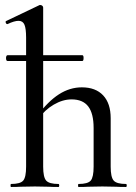

<svg xmlns="http://www.w3.org/2000/svg" viewBox="-20 -745 542 765"><path d="M4 -514Q4 -518 5.5 -521.5Q7 -525 10 -525H308Q313 -525 313 -514Q313 -502 308 -502H10Q4 -502 4 -514ZM24 -12Q61 -12 72.5 -25.5Q84 -39 84 -81V-595Q84 -631 77.5 -646.5Q71 -662 54 -662Q37 -662 10 -649H9Q5 -649 3 -654Q1 -659 4 -661L138 -725H141Q145 -725 148.5 -722Q152 -719 152 -715V-81Q152 -39 164 -25.5Q176 -12 213 -12Q216 -12 216 -6Q216 0 213 0Q188 0 174 -1L119 -2L62 -1Q48 0 24 0Q22 0 22 -6Q22 -12 24 -12ZM293 -12Q330 -12 341.5 -25.5Q353 -39 353 -81V-235Q353 -293 331.5 -321Q310 -349 265 -349Q230 -349 194 -328Q158 -307 134 -272L129 -284Q171 -341 214.5 -369Q258 -397 306 -397Q361 -397 391 -365Q421 -333 421 -274V-81Q421 -39 433 -25.5Q445 -12 482 -12Q485 -12 485 -6Q485 0 482 0Q457 0 443 -1L388 -2L331 -1Q317 0 293 0Q291 0 291 -6Q291 -12 293 -12Z"/></svg>

Font: Cormorant Garamond Medium
Style: Regular
Weight: 500
Designer: Christian Thalmann (Catharsis Fonts)
Foundry: Catharsis Fonts
Version: Version 4.000